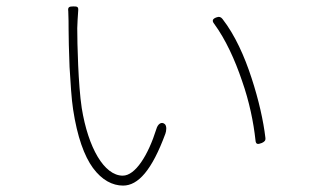

<svg xmlns="http://www.w3.org/2000/svg" viewBox="-20 -576 1020 599"><path d="M197 -367C200 -318 203 -267 208 -235C221 -149 243 -89 270 -52C298 -14 331 3 364 3C411 3 454 -45 496 -159C499 -167 501 -183 494 -189C483 -198 472 -188 468 -174C442 -91 402 -28 363 -28C305 -28 255 -115 235 -239C224 -311 221 -440 221 -488C221 -501 223 -527 224 -543C225 -555 221 -556 209 -556C196 -556 191 -554 193 -541C194 -522 194 -497 194 -485C194 -463 195 -416 197 -367ZM765 -332C743 -400 713 -467 674 -517C669 -523 664 -525 656 -522C644 -518 640 -512 648 -502C684 -453 713 -389 735 -324C758 -259 771 -194 777 -139C778 -125 784 -125 797 -130C805 -134 809 -137 808 -146C802 -198 787 -265 765 -332Z"/></svg>

Font: GenSenRounded2 TW EL
Style: Regular
Weight: 250
Version: Version 2.100;PS 2.1;hotconv 16.6.51;makeotf.lib2.5.65220 DE